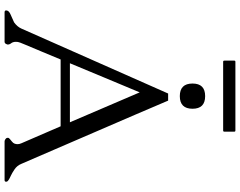

<svg xmlns="http://www.w3.org/2000/svg" viewBox="-122 -900 1023 818"><g transform="rotate(90 389.0 -491.5)"><path d="M243.7 -983.4H536.6Q541.5 -983.4 541.5 -978.5V-936.5Q541.5 -931.2 536.6 -931.2H243.7Q238.8 -931.2 238.8 -936.5V-978.5Q238.8 -983.4 243.7 -983.4ZM748 0H583Q578.6 0 574 -3.2Q569.3 -6.3 568.4 -9Q567.4 -11.7 567.4 -14.6Q567.4 -17.6 572.5 -22.2Q577.6 -26.9 584 -31.7Q590.3 -36.6 592.5 -42.7Q594.7 -48.8 594.7 -55.7Q594.7 -63 590.8 -71.8L518.6 -238.8H233.9Q216.3 -196.8 199 -155Q181.6 -113.3 170.7 -87.6Q159.7 -62 159.2 -56.4Q158.7 -50.8 158.7 -46.6Q158.7 -42.5 160.2 -37.1Q161.6 -31.7 165 -27.6Q168.5 -23.4 169.4 -19.3Q170.4 -15.1 170.4 -13.7Q170.4 -12.2 169.4 -10.3Q166 0 158.7 0H32.7Q22.9 0 25.4 -10.3Q27.3 -19 42 -25.4Q56.6 -31.7 75.7 -40.5Q94.2 -53.7 102.1 -71.3L378.9 -696.8H409.2Q433.6 -639.2 469.5 -555.7Q505.4 -472.2 543.7 -383.8Q582 -295.4 617.9 -211.9Q653.8 -128.4 678.7 -71.3Q686 -53.2 702.4 -42.2Q718.8 -31.2 729.7 -26.4Q740.7 -21.5 746.6 -17.6Q752.4 -13.7 753.7 -11Q754.9 -8.3 754.9 -6.6Q754.9 -4.9 753.7 -2.4Q752.4 0 748 0ZM501.5 -278.3 374 -575.7Q342.8 -501 311.8 -426.8Q280.8 -352.5 250 -278.3ZM443.8 -800.8Q443.8 -746.6 390.1 -746.6Q336.4 -746.6 336.4 -800.8Q336.4 -854.5 390.1 -854.5Q443.8 -854.5 443.8 -800.8Z"/></g></svg>

Font: Caudex
Style: Regular
Weight: 400
Version: Version 1.04